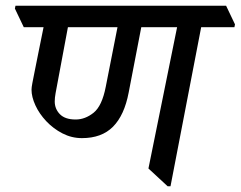

<svg xmlns="http://www.w3.org/2000/svg" viewBox="-20 -640 840 670"><path d="M266 -158Q230 -158 198 -174.5Q166 -191 141.5 -217Q117 -243 103.5 -272.5Q90 -302 90 -327Q90 -335 93 -350.5Q96 -366 100 -386Q106 -418 115 -461Q124 -504 132 -545H63L32 -610L34 -620H769L800 -555L798 -545H682L575 10H565L498 -52L598 -545H473L429 -317Q414 -238 374.5 -198Q335 -158 266 -158ZM217 -545 174 -315Q171 -299 171 -286Q171 -260 189 -241.5Q207 -223 244 -223Q277 -223 306.5 -246.5Q336 -270 349 -337L390 -545Z"/></svg>

Font: Tiro Devanagari Marathi
Style: Italic
Weight: 400
Italic angle: -11°
Designer: Devanagari: John Hudson & Fiona Ross, assisted by Paul Hanslow. Latin: John Hudson with Paul Hanslow, assisted by Kaja S
Foundry: Tiro Typeworks Ltd.
Version: Version 1.52